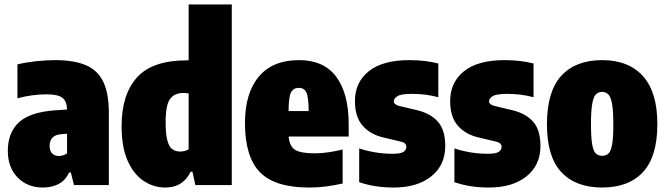

<svg xmlns="http://www.w3.org/2000/svg" viewBox="-20 -828 2981 859"><path d="M172 11Q102.5 11 58.8 -34Q15 -79 15 -153Q15 -235 65.2 -281.2Q115.5 -327.5 233 -335L280 -338Q279 -375 259.2 -390.5Q239.5 -406 187 -406Q158 -406 123.8 -401.5Q89.5 -397 58 -388V-540Q95.5 -549 140.5 -554Q185.5 -559 226 -559Q310.5 -559 363.8 -536.5Q417 -514 442 -462.2Q467 -410.5 467 -323V0H311L297 -56H289Q272 -19.5 241.2 -4.2Q210.5 11 172 11ZM202 -175Q202 -152.5 213.5 -141.2Q225 -130 243 -130Q252 -130 261.5 -132.8Q271 -135.5 280 -142V-229.5L257 -228Q202 -225 202 -175Z M719 11Q668 11 623.5 -18Q579 -47 551.5 -107.8Q524 -168.5 524 -264Q524 -405 592.8 -481.5Q661.5 -558 816 -558H824V-808H1017V0H854L841 -60H833Q818 -27 789.5 -8Q761 11 719 11ZM786 -150Q807.5 -150 824 -160V-410Q818 -411 811 -411.5Q804 -412 800 -412Q761 -412 741 -385.5Q721 -359 721 -281Q721 -227 729 -198.8Q737 -170.5 751.5 -160.2Q766 -150 786 -150Z M1363 11Q1210 11 1143 -57.5Q1076 -126 1076 -278Q1076 -411 1137.8 -485Q1199.5 -559 1318 -559Q1429 -559 1484.5 -484.2Q1540 -409.5 1540 -272V-217H1271.5Q1275 -174.5 1299.5 -158.2Q1324 -142 1388 -142Q1419 -142 1450.2 -146.8Q1481.5 -151.5 1513 -159V-7Q1472.5 2 1437.2 6.5Q1402 11 1363 11ZM1317 -435Q1293 -435 1282.2 -415Q1271.5 -395 1271 -331H1361Q1360.5 -395 1350.5 -415Q1340.5 -435 1317 -435Z M1741 11Q1700 11 1661.5 5.2Q1623 -0.5 1587 -13V-164Q1619.5 -153 1657.8 -146.5Q1696 -140 1737 -140Q1773 -140 1785.5 -148.8Q1798 -157.5 1798 -171Q1798 -188.5 1775 -194L1695 -213Q1636.5 -226.5 1602.2 -265.8Q1568 -305 1568 -376Q1568 -459.5 1629.8 -509.2Q1691.5 -559 1812 -559Q1849 -559 1881.2 -555Q1913.5 -551 1941 -544V-393Q1913.5 -400.5 1884.8 -404.2Q1856 -408 1823 -408Q1773.5 -408 1757.8 -397.5Q1742 -387 1742 -375Q1742 -360 1766 -354L1846 -335Q1905.5 -321 1938.8 -284Q1972 -247 1972 -175Q1972 -89 1909.5 -39Q1847 11 1741 11Z M2167 11Q2126 11 2087.5 5.2Q2049 -0.5 2013 -13V-164Q2045.5 -153 2083.8 -146.5Q2122 -140 2163 -140Q2199 -140 2211.5 -148.8Q2224 -157.5 2224 -171Q2224 -188.5 2201 -194L2121 -213Q2062.5 -226.5 2028.2 -265.8Q1994 -305 1994 -376Q1994 -459.5 2055.8 -509.2Q2117.5 -559 2238 -559Q2275 -559 2307.2 -555Q2339.5 -551 2367 -544V-393Q2339.5 -400.5 2310.8 -404.2Q2282 -408 2249 -408Q2199.5 -408 2183.8 -397.5Q2168 -387 2168 -375Q2168 -360 2192 -354L2272 -335Q2331.5 -321 2364.8 -284Q2398 -247 2398 -175Q2398 -89 2335.5 -39Q2273 11 2167 11Z M2674 11Q2555.5 11 2491.2 -58Q2427 -127 2427 -271Q2427 -419 2491.2 -489Q2555.5 -559 2674 -559Q2792.5 -559 2856.8 -487.2Q2921 -415.5 2921 -273Q2921 -127.5 2856.8 -58.2Q2792.5 11 2674 11ZM2674 -131Q2691 -131 2702 -141Q2713 -151 2718.5 -181Q2724 -211 2724 -271Q2724 -333 2718.2 -364.2Q2712.5 -395.5 2701.2 -406.2Q2690 -417 2674 -417Q2658 -417 2646.8 -406.5Q2635.5 -396 2629.8 -365Q2624 -334 2624 -273Q2624 -212 2629.5 -181.5Q2635 -151 2646 -141Q2657 -131 2674 -131Z"/></svg>

Font: Encode Sans Cnd Black
Style: Regular
Weight: 900
Width: 3
Designer: Multiple Designers
Foundry: Impallari Type
Version: Version 3.002; ttfautohint (v1.8.3) -l 8 -r 50 -G 200 -x 14 